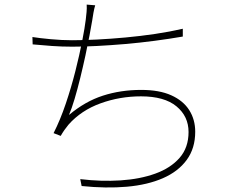

<svg xmlns="http://www.w3.org/2000/svg" viewBox="-20 -792 1040 835"><path d="M394 -769Q390 -756 386.5 -737Q383 -718 381 -703Q377 -679 369.5 -639Q362 -599 351.5 -550.5Q341 -502 329 -453Q317 -404 304.5 -362Q292 -320 280 -292Q350 -351 427.5 -376Q505 -401 594 -401Q673 -401 725 -377.5Q777 -354 803 -313Q829 -272 829 -219Q829 -147 792 -96.5Q755 -46 688.5 -17Q622 12 532 20Q442 28 335 17L329 -13Q420 -2 504.5 -7.5Q589 -13 655.5 -37Q722 -61 761 -105.5Q800 -150 800 -218Q800 -286 747.5 -329.5Q695 -373 593 -373Q501 -373 417 -342.5Q333 -312 278 -250Q268 -238 260 -226.5Q252 -215 244 -201L213 -213Q242 -270 266 -341Q290 -412 308 -483.5Q326 -555 337.5 -614Q349 -673 353 -707Q355 -724 356.5 -740Q358 -756 357 -772ZM121 -631Q152 -626 201 -621.5Q250 -617 293 -617Q341 -617 401 -620Q461 -623 526 -629Q591 -635 655 -644.5Q719 -654 775 -667V-633Q717 -623 652.5 -614.5Q588 -606 524 -600.5Q460 -595 401 -592Q342 -589 294 -589Q249 -589 206.5 -592Q164 -595 122 -599Z"/></svg>

Font: Noto Sans SC Thin Thin
Style: Regular
Weight: 250
Version: Version 2.004-H2;hotconv 1.0.118;makeotfexe 2.5.65603